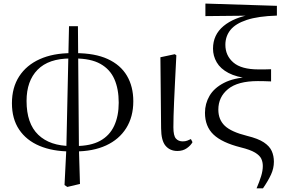

<svg xmlns="http://www.w3.org/2000/svg" viewBox="-20 -827 1589 1070"><path d="M339.6 204.1 349.7 2.7 364.6 -680.9H414.3L419.9 2.6L425.7 198.1L355.1 214.8ZM372.9 16.9Q273.6 16.9 200.3 -14Q126.9 -44.9 86.7 -104.8Q46.5 -164.6 46.5 -251.7Q46.5 -339 86.9 -401.5Q127.4 -464 201.7 -497.4Q276 -530.8 377.1 -530.8L372.2 -501.1Q251.1 -501.1 189.5 -438.4Q128 -375.8 128 -264.4Q128 -138.5 193.2 -75.9Q258.5 -13.3 376.8 -13.3ZM398.3 16.9 401.6 -13.3Q485.2 -13.3 538.1 -42.3Q591 -71.4 616.3 -126Q641.6 -180.5 641.6 -254.8Q641.6 -331.1 617.4 -386Q593.3 -440.9 539.6 -471Q485.9 -501.1 397 -501.1L401.1 -530.8Q508.8 -530.8 580.2 -498.1Q651.6 -465.4 687.3 -405.1Q722.9 -344.8 722.9 -262.9Q722.9 -175.9 683.3 -112.8Q643.6 -49.8 571 -16.4Q498.4 16.9 398.3 16.9Z M968.8 14.4Q927.3 14.4 902.7 -14.5Q878.2 -43.4 877.8 -111.9L873.9 -507.9L954 -525L962.8 -518.8Q958.3 -430.3 955.2 -367.2Q952.1 -304.2 950.1 -259Q948.1 -213.9 947.2 -180.2Q946.3 -146.5 946.3 -117.6Q946.3 -70.5 960.4 -54.8Q974.4 -39.1 998 -39.1Q1012.8 -39.1 1023.5 -43.2Q1034.3 -47.3 1043.9 -52L1052.8 -34.8Q1043.5 -16.9 1021.5 -1.3Q999.5 14.4 968.8 14.4Z M1409.8 222.7Q1426.2 184.3 1435.4 154.3Q1444.6 124.2 1444.6 98.2Q1444.6 75.7 1436.1 57.6Q1427.6 39.4 1401.4 23.4Q1375.1 7.5 1321.3 -5.8Q1216.8 -32.2 1169.6 -77.4Q1122.3 -122.6 1122.3 -198.4Q1122.3 -249.3 1147.6 -292.9Q1173 -336.5 1227.8 -364.9Q1282.6 -393.3 1369.8 -398L1368.6 -389.7Q1298.2 -396.8 1253.4 -420.4Q1208.6 -443.9 1187.8 -479.6Q1167.1 -515.2 1167.1 -556.1Q1167.1 -633 1225.7 -681.8Q1284.4 -730.5 1384.9 -746.8L1375.7 -732V-739.8L1124.7 -737.2V-807.1L1523.1 -794.5V-740.1Q1418.8 -736.9 1355.6 -716.1Q1292.3 -695.2 1264.2 -660Q1236 -624.8 1236 -577.3Q1236 -517.2 1280.6 -478.7Q1325.1 -440.2 1420.7 -440.2Q1433.1 -440.2 1453.8 -440.2Q1474.5 -440.2 1490.7 -441.2V-373.3Q1470.4 -374.3 1450.2 -374.7Q1430.1 -375.1 1416.9 -375.1Q1305.2 -375.1 1251 -330.7Q1196.8 -286.4 1196.8 -215.9Q1196.8 -160.6 1232.5 -126.3Q1268.2 -92 1356.7 -69.9Q1418.5 -54.9 1450.4 -33.6Q1482.4 -12.2 1494.4 14.7Q1506.4 41.6 1506.4 74.4Q1506.4 110.8 1490.6 145.3Q1474.9 179.8 1445.5 222.7Z"/></svg>

Font: Noto Serif HK
Style: Regular
Weight: 200
Designer: Ryoko NISHIZUKA 西塚涼子 (kana & ideographs); Frank Grießhammer (Latin, Greek & Cyrillic); Wenlong ZHANG 张文龙 (bopomofo); San
Foundry: Adobe
Version: Version 2.001;hotconv 1.1.0;makeotfexe 2.6.0